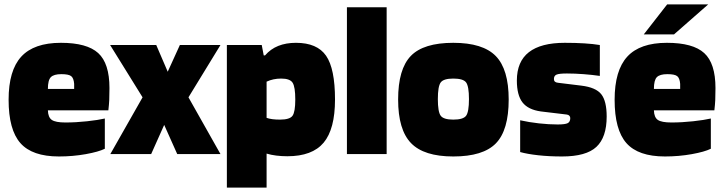

<svg xmlns="http://www.w3.org/2000/svg" viewBox="-20 -698 3282 870"><path d="M455 -161V-24Q427 -10 368.5 0.5Q310 11 247 11Q126 11 72.5 -49.5Q19 -110 19 -246Q19 -379 76.5 -441.5Q134 -504 256 -504Q374 -504 425 -457.5Q476 -411 476 -299Q476 -265 475 -244.5Q474 -224 471 -198H197Q198 -166 215 -154.5Q232 -143 276 -143Q324 -143 374.5 -148.5Q425 -154 455 -161ZM258 -362Q224 -362 210.5 -348.5Q197 -335 197 -295H316V-318Q314 -344 302.5 -353Q291 -362 258 -362Z M834 -257 979 0H783L724 -132L665 0H480L626 -257L479 -494H688L740 -373L795 -494H979Z M1188 152H1008V-494H1166L1175 -447H1181Q1206 -476 1241 -490Q1276 -504 1321 -504Q1417 -504 1457.5 -445.5Q1498 -387 1498 -247Q1498 -113 1446.5 -51.5Q1395 10 1282 10Q1256 10 1232 7Q1208 4 1188 -2ZM1318 -247Q1318 -304 1306 -323Q1294 -342 1254 -342Q1236 -342 1219.5 -338.5Q1203 -335 1188 -328V-164Q1199 -160 1214 -158Q1229 -156 1249 -156Q1293 -156 1305.5 -173.5Q1318 -191 1318 -247Z M1732 -665V0H1552V-665Z M2285 -247Q2285 -108 2227 -48.5Q2169 11 2034 11Q1901 11 1842.5 -49.5Q1784 -110 1784 -247Q1784 -385 1841.5 -444.5Q1899 -504 2034 -504Q2168 -504 2226.5 -444Q2285 -384 2285 -247ZM1964 -249Q1964 -191 1977 -173.5Q1990 -156 2034 -156Q2079 -156 2092 -173.5Q2105 -191 2105 -249Q2105 -307 2092 -324.5Q2079 -342 2034 -342Q1990 -342 1977 -324.5Q1964 -307 1964 -249Z M2549 -365Q2514 -365 2502 -360Q2490 -355 2490 -340Q2490 -332 2494.5 -328Q2499 -324 2508 -323L2614 -310Q2680 -302 2704.5 -271Q2729 -240 2729 -170Q2729 -76 2682.5 -32.5Q2636 11 2527 11Q2468 11 2418.5 5.5Q2369 0 2337 -9V-153Q2377 -144 2422 -139Q2467 -134 2507 -134Q2541 -134 2552.5 -140Q2564 -146 2564 -163Q2564 -169 2560 -173.5Q2556 -178 2548 -179L2431 -193Q2373 -201 2347.5 -234Q2322 -267 2322 -333Q2322 -419 2376.5 -461.5Q2431 -504 2539 -504Q2588 -504 2628 -501.5Q2668 -499 2698 -494V-354Q2664 -359 2624 -362Q2584 -365 2549 -365Z M3201 -161V-24Q3173 -10 3114.5 0.5Q3056 11 2993 11Q2872 11 2818.5 -49.5Q2765 -110 2765 -246Q2765 -379 2822.5 -441.5Q2880 -504 3002 -504Q3120 -504 3171 -457.5Q3222 -411 3222 -299Q3222 -265 3221 -244.5Q3220 -224 3217 -198H2943Q2944 -166 2961 -154.5Q2978 -143 3022 -143Q3070 -143 3120.5 -148.5Q3171 -154 3201 -161ZM3004 -362Q2970 -362 2956.5 -348.5Q2943 -335 2943 -295H3062V-318Q3060 -344 3048.5 -353Q3037 -362 3004 -362ZM3003 -678H3189L3034 -542H2897Z"/></svg>

Font: Blinker ExtraBold
Style: Regular
Weight: 800
Designer: Juergen Huber
Foundry: supertype
Version: Version 1.017;hotconv 1.0.117;makeotfexe 2.5.65602